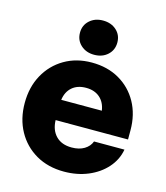

<svg xmlns="http://www.w3.org/2000/svg" viewBox="-111 -821 795 919"><g transform="rotate(15 286.0 -361.5)"><path d="M291 11.7Q211.9 11.7 152.1 -22.9Q92.3 -57.6 58.8 -118.4Q25.4 -179.2 25.4 -257.8Q25.4 -336.4 58.8 -397.2Q92.3 -458 151.4 -492.7Q210.4 -527.3 286.6 -527.3Q364.3 -527.3 423.1 -493.4Q481.9 -459.5 515.1 -399.7Q548.3 -339.8 548.3 -261.7V-216.3H189.5Q190.9 -167 219 -138.2Q247.1 -109.4 296.9 -109.4Q334 -109.4 359.1 -124.5Q384.3 -139.6 393.6 -165H544.4Q535.2 -113.3 499.5 -73.2Q463.9 -33.2 409.9 -10.7Q356 11.7 291 11.7ZM190.4 -316.9H391.6Q385.7 -357.4 359.4 -380.4Q333 -403.3 291 -403.3Q248.5 -403.3 222.2 -380.4Q195.8 -357.4 190.4 -316.9ZM286.1 -565.9Q246.1 -565.9 220 -589.8Q193.8 -613.8 193.8 -650.9Q193.8 -688 220 -711.7Q246.1 -735.4 286.1 -735.4Q326.7 -735.4 352.8 -711.7Q378.9 -688 378.9 -650.9Q378.9 -613.8 352.8 -589.8Q326.7 -565.9 286.1 -565.9Z"/></g></svg>

Font: Inter Display ExtraBold
Style: Regular
Weight: 800
Designer: Rasmus Andersson
Foundry: rsms
Version: Version 4.000;git-a52131595